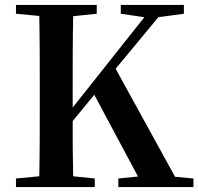

<svg xmlns="http://www.w3.org/2000/svg" viewBox="-20 -762 808 782"><path d="M693 -42 451 -482 625 -692 729 -706V-742H472V-706L568 -692L276 -324V-395C276 -496 276 -597 278 -696L374 -706V-742H45V-706L140 -697C142 -596 142 -495 142 -395V-346C142 -244 142 -143 140 -44L45 -35V0H366V-35L278 -44C276 -124 276 -201 276 -269L364 -376L542 -43L462 -35V0H768V-35Z"/></svg>

Font: Source Han Serif
Style: Bold
Weight: 700
Designer: Ryoko NISHIZUKA 西塚涼子 (kana & ideographs); Frank Grießhammer (Latin, Greek & Cyrillic); Wenlong ZHANG 张文龙 (bopomofo); San
Foundry: Adobe Systems Incorporated
Version: Version 1.001;PS 1.001;hotconv 16.6.54;makeotf.lib2.5.65590